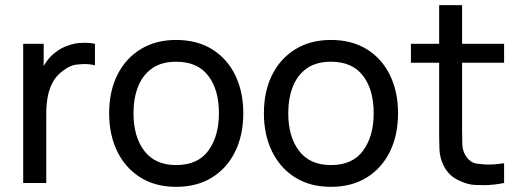

<svg xmlns="http://www.w3.org/2000/svg" viewBox="-20 -710 2016 745"><path d="M70 0V-540H149.5V-454Q155 -463.5 161.5 -472.5Q176.5 -493.5 195.5 -507Q216.5 -524 243 -533Q269.5 -542 286.5 -543Q303.5 -544 310 -544Q330.5 -544 348.5 -540V-456.5Q329.5 -461.5 308 -461.5Q297.5 -461.5 275.5 -459.2Q253.5 -457 225 -436Q199 -417.5 184.8 -391Q170.5 -364.5 165 -333.8Q159.5 -303 159.5 -271V0Z M663.5 15Q583 15 524.8 -21.5Q466.5 -58 435 -122.5Q403.5 -187 403.5 -270.5Q403.5 -355.5 435.5 -419.5Q467.5 -483.5 526 -519.2Q584.5 -555 663.5 -555Q744.5 -555 803 -518.8Q861.5 -482.5 892.8 -418.2Q924 -354 924 -270.5Q924 -186 892.5 -121.8Q861 -57.5 802.5 -21.2Q744 15 663.5 15ZM663.5 -69.5Q747.5 -69.5 788.5 -125.5Q829.5 -181.5 829.5 -270.5Q829.5 -362 788 -416.2Q746.5 -470.5 663.5 -470.5Q607 -470.5 570.5 -445Q534 -419.5 516 -374.5Q498 -329.5 498 -270.5Q498 -179.5 540 -124.5Q582 -69.5 663.5 -69.5Z M1264 15Q1183.5 15 1125.2 -21.5Q1067 -58 1035.5 -122.5Q1004 -187 1004 -270.5Q1004 -355.5 1036 -419.5Q1068 -483.5 1126.5 -519.2Q1185 -555 1264 -555Q1345 -555 1403.5 -518.8Q1462 -482.5 1493.2 -418.2Q1524.5 -354 1524.5 -270.5Q1524.5 -186 1493 -121.8Q1461.5 -57.5 1403 -21.2Q1344.5 15 1264 15ZM1264 -69.5Q1348 -69.5 1389 -125.5Q1430 -181.5 1430 -270.5Q1430 -362 1388.5 -416.2Q1347 -470.5 1264 -470.5Q1207.5 -470.5 1171 -445Q1134.5 -419.5 1116.5 -374.5Q1098.5 -329.5 1098.5 -270.5Q1098.5 -179.5 1140.5 -124.5Q1182.5 -69.5 1264 -69.5Z M1936 0Q1895 8.5 1855 8.5Q1848 8.5 1821.2 7.5Q1794.5 6.5 1758 -11Q1721.5 -28.5 1702.5 -65Q1686.5 -97 1685.2 -129.8Q1684 -162.5 1684 -204V-466.5H1574.5V-540H1684V-690H1773V-540H1936V-466.5H1773V-208Q1773 -175 1773.8 -151.5Q1774.5 -128 1784 -111Q1802 -79 1829.2 -75.2Q1856.5 -71.5 1874.5 -71.5Q1902.5 -71.5 1936 -76.5Z"/></svg>

Font: Cns Manrope Med
Style: Regular
Weight: 500
Designer: Mikhail Sharanda
Foundry: Mikhail Sharanda
Version: Version 4.504